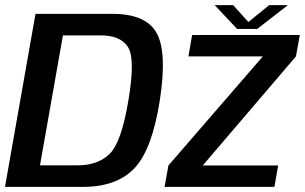

<svg xmlns="http://www.w3.org/2000/svg" viewBox="-30 -729 1190 749"><path d="M-10.5 0H294Q425.5 0 494.5 -72.8Q563.5 -145.5 593.5 -338Q622.5 -525.5 581 -600.2Q539.5 -675 408 -675H108.5ZM126 -84 215.5 -591H362.5Q440 -591 469.2 -545.5Q498.5 -500 471 -338Q443.5 -172.5 397.2 -128.2Q351 -84 273.5 -84ZM612 0H1040.5L1055 -83.5H756L755 -76.5L1124.5 -509L1139.5 -592.5H719.5L705 -509H1000.5L1001 -515.5L627 -83.5ZM895 -616H973.5L1093 -709H1020L939 -643L879.5 -709H807.5Z"/></svg>

Font: Anybody UltraCondensed Thin Medium
Style: Italic
Weight: 500
Italic angle: -10°
Version: Version 1.111